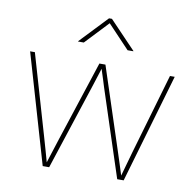

<svg xmlns="http://www.w3.org/2000/svg" viewBox="-83 -833 924 917"><g transform="rotate(10 379.5 -375.0)"><path d="M183.1 0 28.8 -529.3H51.8L165 -140.6Q174.8 -107.4 183.8 -75.2Q192.9 -43 202.1 -9.8H195.3Q206.1 -43 216.3 -75.2Q226.6 -107.4 237.3 -140.6L364.7 -529.3H394L521.5 -140.6Q532.7 -107.4 542.7 -75.2Q552.7 -43 563.5 -9.8H557.1Q566.4 -43 575.4 -75.2Q584.5 -107.4 593.8 -140.6L707 -529.3H730L575.7 0H544.4L406.2 -421.9Q401.4 -438.5 396 -454.8Q390.6 -471.2 385.5 -487.5Q380.4 -503.9 375 -520.5H383.8Q378.9 -503.9 373.5 -487.5Q368.2 -471.2 363 -454.8Q357.9 -438.5 352.5 -421.9L214.4 0ZM273.9 -615.2H246.1V-616.7L372.6 -750H386.7L514.2 -616.7V-615.2H486.3L379.9 -727.5Z"/></g></svg>

Font: Inter 24pt Thin
Style: Regular
Weight: 250
Designer: Rasmus Andersson
Foundry: rsms
Version: Version 4.001;git-66647c0bb